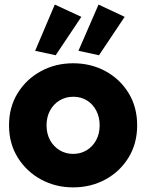

<svg xmlns="http://www.w3.org/2000/svg" viewBox="-20 -812 640 840"><path d="M299.8 7.8Q223.1 7.8 159.4 -26.9Q95.7 -61.5 57.6 -122.8Q19.5 -184.1 19.5 -263.7Q19.5 -343.8 57.6 -405Q95.7 -466.3 159.4 -500.7Q223.1 -535.2 299.8 -535.2Q377.9 -535.2 441.4 -500.7Q504.9 -466.3 542.5 -405Q580.1 -343.8 580.1 -263.7Q580.1 -184.1 542.5 -122.8Q504.9 -61.5 441.4 -26.9Q377.9 7.8 299.8 7.8ZM299.8 -138.7Q332.5 -138.7 358.9 -154.5Q385.3 -170.4 400.6 -198.5Q416 -226.6 416 -263.7Q416 -299.3 401.4 -327.6Q386.7 -356 360.8 -372.3Q335 -388.7 300.8 -388.7Q267.6 -388.7 241 -372.8Q214.4 -356.9 199 -328.6Q183.6 -300.3 183.6 -263.7Q183.6 -226.6 199.2 -198.5Q214.8 -170.4 241.2 -154.5Q267.6 -138.7 299.8 -138.7ZM223.6 -570.3 133.8 -589.8 219.7 -792 335.9 -738.3ZM413.1 -570.3 323.2 -589.8 411.1 -792 525.4 -738.3Z"/></svg>

Font: Reddit Sans Black
Style: Regular
Weight: 900
Version: Version 1.014